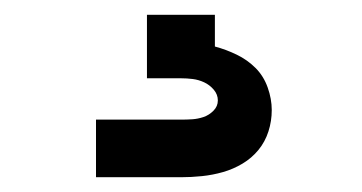

<svg xmlns="http://www.w3.org/2000/svg" viewBox="-20 -20 490 260"><path d="M110 220V142H225Q233 142 240.5 141.5Q248 141 255.5 138.5Q263 136 269 130Q275 124 275 116Q275 108 269.5 101.5Q264 95 256.5 91.5Q249 88 241 87Q233 86 225 86H179V0H271V43Q286 47 300.5 54Q315 61 326 72Q337 83 342.5 98.5Q348 114 348 129Q348 144 343.5 158Q339 172 330 183Q321 194 308.5 201.5Q296 209 282 213Q268 217 253.5 218.5Q239 220 225 220Z"/></svg>

Font: Iosevka Book
Style: Bold
Weight: 700
Designer: Belleve Invis
Foundry: Belleve Invis
Version: Version 28.0.7; ttfautohint (v1.8.3)